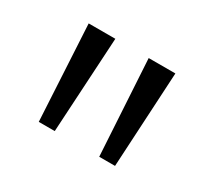

<svg xmlns="http://www.w3.org/2000/svg" viewBox="-78 -854 627 575"><g transform="rotate(30 235.0 -566.0)"><path d="M292.5 -731H384.8L366.7 -400.9H312ZM177.2 -731 158.2 -400.9H103L85 -731Z"/></g></svg>

Font: Glacial Indifference
Style: Regular
Weight: 400
Designer: Alfredo Marco Pradil
Foundry: Alfredo Marco Pradil
Version: Version 1.312